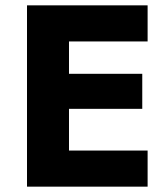

<svg xmlns="http://www.w3.org/2000/svg" viewBox="-20 -709 628 718"><path d="M190 -11H532V-146H190ZM190 -554H532V-689H190ZM190 -302H512V-433H190ZM81 -689V-11H238V-689Z"/></svg>

Font: SpinnyJost
Style: Bold
Weight: 700
Version: Version 3.710